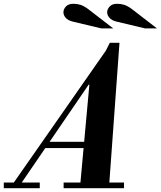

<svg xmlns="http://www.w3.org/2000/svg" viewBox="-86 -994 849 1014"><path d="M-20 -20 502 -768 385 -551 22 -20ZM-66 0V-30H124V0ZM250 0V-30H569V0ZM146 -212V-245H415V-212ZM337 -10 386 -547H382L494 -768H545L490 -10ZM680 -844 529 -880Q504 -886 492 -900Q480 -914 480 -929Q480 -946 493.5 -960Q507 -974 532 -974Q552 -974 570 -968.5Q588 -963 612 -945L743 -844ZM449 -844 298 -880Q273 -886 261 -900Q249 -914 249 -929Q249 -946 262.5 -960Q276 -974 301 -974Q321 -974 339 -968.5Q357 -963 381 -945L512 -844Z"/></svg>

Font: Libre Bodoni
Style: Italic
Weight: 400
Italic angle: -13°
Designer: Pablo Impallari, Rodrigo Fuenzalida
Foundry: Impallari Type
Version: Version 2.005;gftools[0.9.23]